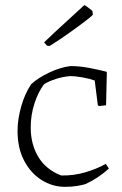

<svg xmlns="http://www.w3.org/2000/svg" viewBox="-20 -715 474 744"><path d="M232 9Q183 9 141 -17.5Q99 -44 73.5 -92.5Q48 -141 48 -208Q48 -252 62 -302Q76 -352 101 -389Q127 -413 170 -433.5Q213 -454 253 -459Q289 -459 327.5 -451.5Q366 -444 393 -437L394 -433L391 -307L363 -304L359 -308L347 -403Q328 -410 300.5 -415Q273 -420 252 -420Q225 -418 198 -409.5Q171 -401 151 -389Q128 -359 113.5 -314Q99 -269 99 -221Q99 -156 128.5 -107Q158 -58 217 -35Q265 -34 309.5 -47Q354 -60 390 -80L402 -62Q363 -26 312 -2Q300 2 279 5.5Q258 9 232 9ZM162 -538 151 -551 190 -588 301 -690 307 -695Q309 -695 318.5 -688Q328 -681 338 -673L340 -659Q340 -656 315.5 -637Q291 -618 252.5 -590.5Q214 -563 173 -537Z"/></svg>

Font: Labrada Light
Style: Regular
Weight: 300
Designer: Mercedes Jáuregui
Foundry: Omnibus-Type Team
Version: Version 1.000; ttfautohint (v1.8.4.7-5d5b)